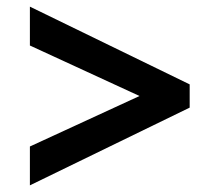

<svg xmlns="http://www.w3.org/2000/svg" viewBox="-20 -613 661 578"><path d="M70 -172 400 -324 70 -476V-593L551 -359V-289L70 -55Z"/></svg>

Font: Noto Sans Bengali
Style: Bold
Weight: 700
Designer: Jelle Bosma - Monotype Design Team
Foundry: Monotype Imaging Inc.
Version: Version 2.003; ttfautohint (v1.8.4.7-5d5b)